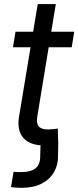

<svg xmlns="http://www.w3.org/2000/svg" viewBox="-20 -691 375 919"><path d="M32.7 204.6 44.9 131.3Q52.2 132.3 62 132.6Q71.8 132.8 78.6 132.8Q129.4 132.8 151.4 113.5Q173.3 94.2 172.4 54.2L174.3 -4.9H258.8L257.8 53.7Q258.8 97.2 239 132.1Q219.2 167 179.9 187.5Q140.6 208 83 208Q66.4 208 53.5 207Q40.5 206.1 32.7 204.6ZM335.4 -539.1 323.2 -464.8H42L54.2 -539.1ZM160.6 -671.4H247.1L159.2 -137.7Q152.8 -102.1 165 -86.7Q177.2 -71.3 210.4 -71.3Q219.7 -71.3 232.9 -72.8Q246.1 -74.2 256.8 -75.7L258.8 -2.4Q245.6 1 228.5 3.2Q211.4 5.4 194.3 5.4Q124 5.4 92.3 -30.3Q60.5 -65.9 70.8 -130.9Z"/></svg>

Font: Inter 18pt
Style: Italic
Weight: 400
Italic angle: -9.3988°
Designer: Rasmus Andersson
Foundry: rsms
Version: Version 4.001;git-66647c0bb